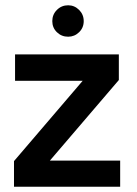

<svg xmlns="http://www.w3.org/2000/svg" viewBox="-20 -707 518 727"><path d="M33 0V-97L293 -401H37V-501H430V-404L169 -99H435V0ZM238 -568Q213 -568 195.5 -585Q178 -602 178 -627Q178 -652 195.5 -669.5Q213 -687 238 -687Q262 -687 279.5 -669.5Q297 -652 297 -627Q297 -602 279.5 -585Q262 -568 238 -568Z"/></svg>

Font: DM Sans 18pt SemiBold
Style: Regular
Weight: 600
Designer: Colophon Foundry, Jonny Pinhorn
Foundry: Colophon Foundry
Version: Version 4.004;gftools[0.9.30]